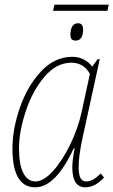

<svg xmlns="http://www.w3.org/2000/svg" viewBox="-20 -788 483 818"><path d="M33 -156Q33 -238 65 -330Q97 -422 155 -484Q213 -546 288 -546Q315 -546 337 -534.5Q359 -523 373 -504L396 -536H405L332 -202Q315 -124 315 -76Q315 -46 322.5 -30.5Q330 -15 347 -15Q361 -15 375.5 -22.5Q390 -30 409 -49L423 -32Q386 10 343 10Q288 10 288 -76Q288 -104 298 -156H294Q217 10 130 10Q33 10 33 -156ZM328 -312 363 -473Q351 -496 330.5 -508.5Q310 -521 285 -521Q220 -521 169 -460.5Q118 -400 89.5 -313.5Q61 -227 61 -156Q61 -86 79.5 -50.5Q98 -15 131 -15Q166 -15 206 -59.5Q246 -104 279.5 -173Q313 -242 328 -312ZM212 -768H443L438 -742H206ZM280 -639Q280 -664 288.5 -676.5Q297 -689 312 -689Q334 -689 334 -663Q334 -615 302 -615Q280 -615 280 -639Z"/></svg>

Font: Noto Serif NarrowThin
Style: Italic
Weight: 250
Width: 4
Italic angle: -12°
Designer: Monotype Design Team
Foundry: Monotype Imaging Inc.
Version: Version 1.001